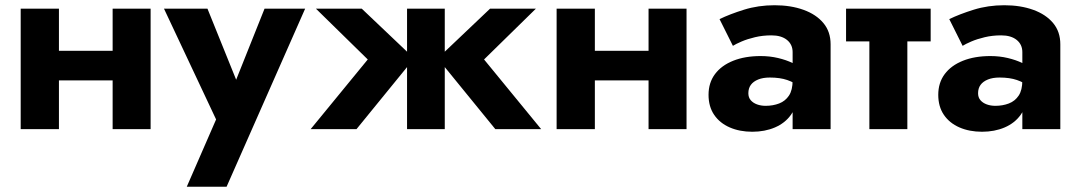

<svg xmlns="http://www.w3.org/2000/svg" viewBox="-20 -493 4122 733"><path d="M106 -186H478V-299H106ZM410 -460V0H555V-460ZM59 -460V0H205V-460Z M1145 -460H990L843 -92L921 -91L772 -460H606L805 -37L693 220H845Z M1851 -460 1651 -270 1871 0H2046L1828 -266L2026 -460ZM1678 -460H1534V0H1678ZM1361 -460H1186L1384 -266L1166 0H1341L1561 -270Z M2152 -186H2524V-299H2152ZM2456 -460V0H2601V-460ZM2105 -460V0H2251V-460Z M2837 -137Q2837 -156 2846.5 -169Q2856 -182 2874.5 -189.5Q2893 -197 2919 -197Q2958 -197 2985.5 -187.5Q3013 -178 3039 -159V-230Q3029 -241 3005.5 -252.5Q2982 -264 2950.5 -271.5Q2919 -279 2884 -279Q2824 -279 2779 -261Q2734 -243 2709.5 -210Q2685 -177 2685 -131Q2685 -86 2706.5 -54.5Q2728 -23 2766 -6.5Q2804 10 2852 10Q2900 10 2938.5 -6.5Q2977 -23 2999.5 -54.5Q3022 -86 3022 -130L3006 -186Q3006 -149 2992 -128Q2978 -107 2954.5 -98Q2931 -89 2903 -89Q2885 -89 2870 -94.5Q2855 -100 2846 -110.5Q2837 -121 2837 -137ZM2778 -318Q2789 -325 2811 -334.5Q2833 -344 2862.5 -351Q2892 -358 2925 -358Q2963 -358 2984.5 -340.5Q3006 -323 3006 -294V0H3151V-324Q3151 -372 3123.5 -405Q3096 -438 3047.5 -455.5Q2999 -473 2937 -473Q2875 -473 2820.5 -456Q2766 -439 2727 -420Z M3210 -460V-335H3533V-460ZM3299 -440V0H3444V-440Z M3714 -137Q3714 -156 3723.5 -169Q3733 -182 3751.5 -189.5Q3770 -197 3796 -197Q3835 -197 3862.5 -187.5Q3890 -178 3916 -159V-230Q3906 -241 3882.5 -252.5Q3859 -264 3827.5 -271.5Q3796 -279 3761 -279Q3701 -279 3656 -261Q3611 -243 3586.5 -210Q3562 -177 3562 -131Q3562 -86 3583.5 -54.5Q3605 -23 3643 -6.5Q3681 10 3729 10Q3777 10 3815.5 -6.5Q3854 -23 3876.5 -54.5Q3899 -86 3899 -130L3883 -186Q3883 -149 3869 -128Q3855 -107 3831.5 -98Q3808 -89 3780 -89Q3762 -89 3747 -94.5Q3732 -100 3723 -110.5Q3714 -121 3714 -137ZM3655 -318Q3666 -325 3688 -334.5Q3710 -344 3739.5 -351Q3769 -358 3802 -358Q3840 -358 3861.5 -340.5Q3883 -323 3883 -294V0H4028V-324Q4028 -372 4000.5 -405Q3973 -438 3924.5 -455.5Q3876 -473 3814 -473Q3752 -473 3697.5 -456Q3643 -439 3604 -420Z"/></svg>

Font: Jost
Style: Bold
Weight: 700
Version: Version 3.710